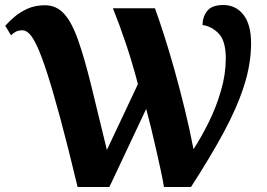

<svg xmlns="http://www.w3.org/2000/svg" viewBox="-20 -747 1068 767"><path d="M290 0Q251 -163 221 -274Q191 -385 168.5 -454.5Q146 -524 128.5 -561.5Q111 -599 97 -612.5Q83 -626 70 -626Q53 -626 42.5 -620Q32 -614 24 -606L1 -644Q15 -660 37 -679Q59 -698 89.5 -712Q120 -726 160 -726Q205 -726 236 -692Q267 -658 292 -587Q317 -516 344 -407Q371 -298 407 -148L531 -411Q509 -495 483.5 -571Q458 -647 431 -714H599Q614 -673 634.5 -609.5Q655 -546 676.5 -469.5Q698 -393 718 -311Q738 -229 753 -151Q785 -200 814.5 -260Q844 -320 863 -385.5Q882 -451 882 -514Q882 -583 854 -612.5Q826 -642 789 -647Q789 -679 807.5 -703Q826 -727 872 -727Q922 -727 952.5 -688Q983 -649 983 -574Q983 -492 955 -404.5Q927 -317 873.5 -218Q820 -119 743 0H635Q631 -26 622.5 -65Q614 -104 604 -148.5Q594 -193 583.5 -236Q573 -279 564 -312L417 0Z"/></svg>

Font: Noto Serif
Style: Bold
Weight: 700
Designer: Monotype Design Team
Foundry: Monotype Imaging Inc.
Version: Version 2.014